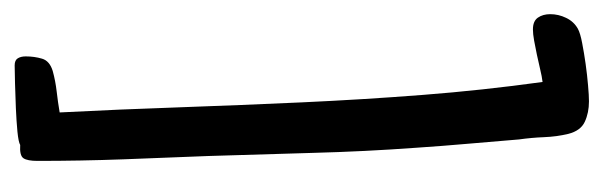

<svg xmlns="http://www.w3.org/2000/svg" viewBox="-332 -469 851 271"><g transform="rotate(90 93.5 -333.5)"><path d="M185.1 39.1Q185.1 53.2 181.4 58.8Q177.7 64.5 162.6 63.5Q158.7 65.9 143.8 67.4Q128.9 68.8 110.8 69.6Q92.8 70.3 75.7 70.8Q58.6 71.3 50.3 71.3Q43 71.3 40.3 66.9Q37.6 62.5 37.6 55.7Q37.6 43.5 40.8 32.7Q43.9 22 58.1 17.6Q72.3 13.7 87.2 12Q102.1 10.3 116.7 7.8Q112.3 -77.6 109.4 -163.1Q106.4 -248.5 102.5 -333.7Q98.6 -418.9 92 -504.2Q85.4 -589.4 73.7 -673.8Q65.9 -672.9 55.7 -670.4Q45.4 -668 35.2 -665.8Q24.9 -663.6 15.4 -661.9Q5.9 -660.2 -0.5 -660.2Q-12.2 -660.2 -17.1 -667.2Q-22 -674.3 -22 -684.6Q-22 -696.3 -16.8 -707Q-11.7 -717.8 -1.5 -723.6Q4.9 -727.1 18.8 -729.7Q32.7 -732.4 48.3 -734.6Q64 -736.8 78.4 -738Q92.8 -739.3 101.1 -739.3Q117.2 -739.3 129.9 -733.4Q142.6 -727.5 147 -710Q150.9 -693.8 151.6 -676Q152.3 -658.2 154.8 -640.6Q157.7 -604.5 160.9 -568.4Q164.1 -532.2 166.5 -496.1Q171.9 -422.4 173.8 -349.1Q175.8 -275.9 178.2 -202.1Q180.7 -141.6 182.9 -81.5Q185.1 -21.5 185.1 39.1Z"/></g></svg>

Font: Just Another Hand
Style: Regular
Weight: 400
Designer: Astigmatic (AOETI)
Foundry: Astigmatic (AOETI)
Version: Version 1.000